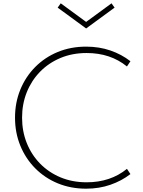

<svg xmlns="http://www.w3.org/2000/svg" viewBox="-20 -1121 861 1157"><path d="M499 16Q577.5 16 645.2 -7.5Q713 -31 766 -72L745 -103.5Q645.5 -22.5 502 -22.5Q416 -22.5 344.8 -52.2Q273.5 -82 221.5 -135.2Q169.5 -188.5 141.2 -259.2Q113 -330 113 -412Q113 -494 141.2 -564.8Q169.5 -635.5 221.5 -688.8Q273.5 -742 344.8 -771.8Q416 -801.5 502 -801.5Q645.5 -801.5 745 -720.5L766 -752Q713 -793.5 645.2 -816.8Q577.5 -840 499 -840Q406.5 -840 328.2 -807.8Q250 -775.5 192.2 -717.2Q134.5 -659 102.5 -581Q70.5 -503 70.5 -412Q70.5 -321 102.5 -243Q134.5 -165 192.2 -106.8Q250 -48.5 328.2 -16.2Q406.5 16 499 16ZM499 -949.5 670.5 -1075 652 -1101 499 -989 346 -1101 327.5 -1075Z"/></svg>

Font: Spartan ExtraLight
Style: Regular
Weight: 200
Designer: Matt Bailey, Mirko Velimirovic
Foundry: Matt Bailey
Version: Version 1.003; ttfautohint (v1.8.3)